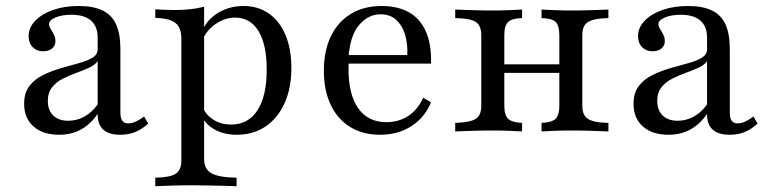

<svg xmlns="http://www.w3.org/2000/svg" viewBox="-20 -447 2605 653"><path d="M180.6 11.3Q125.8 11.3 94 -16.9Q62.1 -45.2 62.1 -93.5Q62.1 -131.5 80.2 -154.8Q98.4 -178.2 126.6 -191.9Q154.8 -205.6 186.7 -214.9Q218.5 -224.2 247.2 -231.9Q275.8 -239.5 294 -250.4Q312.1 -261.3 312.1 -279V-318.5Q312.1 -357.3 289.5 -377Q266.9 -396.8 222.6 -396.8Q190.3 -396.8 168.5 -387.5Q146.8 -378.2 146.8 -365.3Q146.8 -357.3 152.4 -348.4Q158.1 -339.5 163.3 -329.4Q168.5 -319.4 168.5 -307.3Q168.5 -291.9 157.3 -282.3Q146 -272.6 126.6 -272.6Q104.8 -272.6 91.1 -286.7Q77.4 -300.8 77.4 -324.2Q77.4 -353.2 100 -376.6Q122.6 -400 160.9 -413.3Q199.2 -426.6 247.6 -426.6Q297.6 -426.6 329 -411.3Q360.5 -396 375 -363.7Q389.5 -331.5 389.5 -279.8V-64.5Q389.5 -45.2 396 -36.3Q402.4 -27.4 416.1 -27.4Q429.8 -27.4 443.5 -34.3Q457.3 -41.1 470.2 -50.8L483.9 -26.6Q463.7 -8.1 441.1 1.6Q418.5 11.3 388.7 11.3Q311.3 11.3 312.1 -59.7Q287.9 -24.2 255.2 -6.5Q222.6 11.3 180.6 11.3ZM212.1 -36.3Q241.1 -36.3 266.9 -50.4Q292.7 -64.5 312.1 -91.9V-239.5Q304 -226.6 284.3 -217.3Q264.5 -208.1 240.7 -199.6Q216.9 -191.1 194.4 -179.8Q171.8 -168.5 157.3 -150.4Q142.7 -132.3 142.7 -104Q142.7 -71.8 161.3 -54Q179.8 -36.3 212.1 -36.3Z M508.1 186.3V157.3Q558.1 156.5 577.4 144Q596.8 131.5 596.8 99.2V-315.3Q596.8 -353.2 576.6 -369Q556.5 -384.7 508.1 -386.3V-415.3Q523.4 -414.5 540.3 -413.7Q557.3 -412.9 575 -412.9Q631.5 -412.9 674.2 -424.2V94.4Q674.2 128.2 699.2 142.3Q724.2 156.5 784.7 157.3V186.3Q771 185.5 746.4 185.1Q721.8 184.7 692.7 183.9Q663.7 183.1 636.3 183.1Q597.6 183.1 561.7 184.3Q525.8 185.5 508.1 186.3ZM784.7 11.3Q741.9 11.3 710.1 -6.5Q678.2 -24.2 666.1 -53.2L671 -79Q682.3 -54 707.7 -38.7Q733.1 -23.4 766.1 -23.4Q824.2 -23.4 855.6 -71.8Q887.1 -120.2 887.1 -210.5Q887.1 -295.2 859.3 -341.1Q831.5 -387.1 779.8 -387.1Q744.4 -387.1 712.5 -364.9Q680.6 -342.7 667.7 -308.1L664.5 -330.6Q676.6 -373.4 716.5 -400Q756.5 -426.6 808.1 -426.6Q858.1 -426.6 894.8 -400.8Q931.5 -375 951.2 -327.4Q971 -279.8 971 -216.1Q971 -146.8 947.6 -95.6Q924.2 -44.4 882.7 -16.5Q841.1 11.3 784.7 11.3Z M1272.6 11.3Q1214.5 11.3 1171.4 -14.9Q1128.2 -41.1 1104.8 -90.3Q1081.5 -139.5 1081.5 -206.5Q1081.5 -274.2 1105.2 -323.4Q1129 -372.6 1173 -399.6Q1216.9 -426.6 1278.2 -426.6Q1330.6 -426.6 1368.5 -406.5Q1406.5 -386.3 1427 -343.1Q1447.6 -300 1446 -230.6H1133.1L1132.3 -259.7H1365.3Q1366.9 -299.2 1357.3 -330.2Q1347.6 -361.3 1327 -379.8Q1306.5 -398.4 1274.2 -398.4Q1233.1 -398.4 1202 -362.9Q1171 -327.4 1165.3 -252.4L1166.9 -250.8Q1166.1 -241.9 1165.7 -232.3Q1165.3 -222.6 1165.3 -212.1Q1165.3 -125.8 1198.4 -78.6Q1231.5 -31.5 1294.4 -31.5Q1334.7 -31.5 1366.9 -51.6Q1399.2 -71.8 1419.4 -114.5L1446 -99.2Q1425 -47.6 1379.4 -18.1Q1333.9 11.3 1272.6 11.3Z M1821.8 0V-29Q1857.3 -30.6 1869.8 -43.1Q1882.3 -55.6 1882.3 -87.1V-327.4Q1882.3 -359.7 1869.8 -372.2Q1857.3 -384.7 1821.8 -385.5V-414.5Q1836.3 -413.7 1864.5 -412.5Q1892.7 -411.3 1922.6 -411.3Q1957.3 -411.3 1994 -412.5Q2030.6 -413.7 2049.2 -414.5V-385.5Q2015.3 -384.7 1996 -379Q1976.6 -373.4 1968.5 -361.3Q1960.5 -349.2 1960.5 -327.4V-87.1Q1960.5 -66.1 1968.5 -53.6Q1976.6 -41.1 1996 -35.5Q2015.3 -29.8 2049.2 -29V0Q2030.6 -0.8 1994 -2Q1957.3 -3.2 1922.6 -3.2Q1892.7 -3.2 1864.5 -2Q1836.3 -0.8 1821.8 0ZM1528.2 0V-29Q1579.8 -30.6 1598.4 -43.1Q1616.9 -55.6 1616.9 -87.1V-327.4Q1616.9 -359.7 1598.4 -372.2Q1579.8 -384.7 1528.2 -385.5V-414.5Q1546.8 -413.7 1583.9 -412.5Q1621 -411.3 1655.6 -411.3Q1684.7 -411.3 1713.3 -412.5Q1741.9 -413.7 1755.6 -414.5V-385.5Q1721 -384.7 1708.1 -372.2Q1695.2 -359.7 1695.2 -327.4V-87.1Q1695.2 -55.6 1708.1 -43.1Q1721 -30.6 1755.6 -29V0Q1741.9 -0.8 1713.3 -2Q1684.7 -3.2 1655.6 -3.2Q1621 -3.2 1583.9 -2Q1546.8 -0.8 1528.2 0ZM1666.1 -199.2V-228.2H1911.3V-199.2Z M2253.2 11.3Q2198.4 11.3 2166.5 -16.9Q2134.7 -45.2 2134.7 -93.5Q2134.7 -131.5 2152.8 -154.8Q2171 -178.2 2199.2 -191.9Q2227.4 -205.6 2259.3 -214.9Q2291.1 -224.2 2319.8 -231.9Q2348.4 -239.5 2366.5 -250.4Q2384.7 -261.3 2384.7 -279V-318.5Q2384.7 -357.3 2362.1 -377Q2339.5 -396.8 2295.2 -396.8Q2262.9 -396.8 2241.1 -387.5Q2219.4 -378.2 2219.4 -365.3Q2219.4 -357.3 2225 -348.4Q2230.6 -339.5 2235.9 -329.4Q2241.1 -319.4 2241.1 -307.3Q2241.1 -291.9 2229.8 -282.3Q2218.5 -272.6 2199.2 -272.6Q2177.4 -272.6 2163.7 -286.7Q2150 -300.8 2150 -324.2Q2150 -353.2 2172.6 -376.6Q2195.2 -400 2233.5 -413.3Q2271.8 -426.6 2320.2 -426.6Q2370.2 -426.6 2401.6 -411.3Q2433.1 -396 2447.6 -363.7Q2462.1 -331.5 2462.1 -279.8V-64.5Q2462.1 -45.2 2468.5 -36.3Q2475 -27.4 2488.7 -27.4Q2502.4 -27.4 2516.1 -34.3Q2529.8 -41.1 2542.7 -50.8L2556.5 -26.6Q2536.3 -8.1 2513.7 1.6Q2491.1 11.3 2461.3 11.3Q2383.9 11.3 2384.7 -59.7Q2360.5 -24.2 2327.8 -6.5Q2295.2 11.3 2253.2 11.3ZM2284.7 -36.3Q2313.7 -36.3 2339.5 -50.4Q2365.3 -64.5 2384.7 -91.9V-239.5Q2376.6 -226.6 2356.9 -217.3Q2337.1 -208.1 2313.3 -199.6Q2289.5 -191.1 2266.9 -179.8Q2244.4 -168.5 2229.8 -150.4Q2215.3 -132.3 2215.3 -104Q2215.3 -71.8 2233.9 -54Q2252.4 -36.3 2284.7 -36.3Z"/></svg>

Font: Playfair
Style: Regular
Weight: 400
Designer: Claus Eggers Sørensen
Foundry: Claus Eggers Sørensen
Version: Version 2.001;gftools[0.9.30]